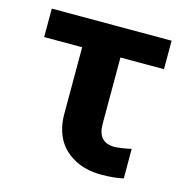

<svg xmlns="http://www.w3.org/2000/svg" viewBox="-84 -595 660 684"><g transform="rotate(15 246.0 -253.0)"><path d="M165 -164.1V-411.1H24.9V-516.1H466.8V-411.1H306.2V-166Q306.2 -98.1 367.2 -98.1Q387.7 -98.1 429.2 -106.9V2Q394 9.8 348.1 9.8Q288.6 9.8 246.1 -14.4Q203.6 -38.6 184.3 -77.1Q165 -115.7 165 -164.1Z"/></g></svg>

Font: LT Superior
Style: Bold
Weight: 400
Designer: Daniel Lyons
Foundry: LyonsType
Version: Version 1.000